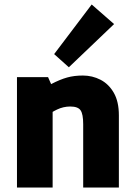

<svg xmlns="http://www.w3.org/2000/svg" viewBox="-20 -842 602 862"><path d="M56.2 0V-495.6H195.8L209.5 -464.4Q250 -485.4 281.5 -494.1Q313 -502.9 352.1 -502.9Q394.5 -502.9 431.4 -483.9Q468.3 -464.8 491 -425.3Q513.7 -385.7 513.7 -323.7V0H353.5V-284.7Q353.5 -329.6 341.8 -346.7Q330.1 -363.8 295.4 -363.8Q264.6 -363.8 236.3 -350.3Q208 -336.9 190.9 -321.3L216.3 -422.4V0ZM289.1 -540 223.1 -599.1 391.6 -821.8 492.2 -733.9Z"/></svg>

Font: Anaheim ExtraBold
Style: Regular
Weight: 800
Version: Version 2.001